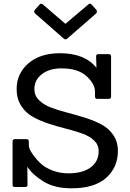

<svg xmlns="http://www.w3.org/2000/svg" viewBox="-20 -1012 706 1039"><path d="M345 -804Q340 -799 334.5 -799Q329 -799 325 -803L170 -939Q161 -947 168 -958L193 -986Q197 -992 202 -992Q207 -992 212 -988L334 -883L458 -988Q463 -992 468 -992Q473 -992 477 -986L502 -958Q508 -949 500 -939ZM117 0H61Q48 0 48 -12V-246Q48 -259 61 -259H124Q136 -259 136 -246V-225Q136 -206 159 -174.5Q182 -143 205 -123Q228 -103 266.5 -88.5Q305 -74 350 -74Q427 -74 470.5 -106Q514 -138 514 -195Q514 -228 489.5 -251.5Q465 -275 426 -289Q387 -303 339.5 -315Q292 -327 244.5 -342.5Q197 -358 158 -379.5Q119 -401 94.5 -439.5Q70 -478 70 -530Q70 -614 133.5 -669Q197 -724 304 -724Q439 -724 502 -645L500 -707Q500 -719 513 -719H569Q581 -719 581 -707V-489Q581 -477 569 -477H506Q494 -477 494 -489V-517Q494 -558 448 -600Q402 -642 313 -642Q247 -642 206.5 -610.5Q166 -579 166 -530Q166 -495 191 -470Q216 -445 256 -430Q296 -415 344 -402.5Q392 -390 440 -375Q488 -360 528 -339Q568 -318 593 -281.5Q618 -245 618 -195Q618 -107 555 -50Q492 7 367 7Q275 7 215 -30Q155 -67 128 -110L129 -12Q129 0 117 0Z"/></svg>

Font: Sanchez
Style: Regular
Weight: 400
Designer: Daniel Hernández
Foundry: LatinoType
Version: Version 1.001